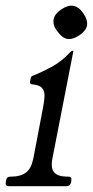

<svg xmlns="http://www.w3.org/2000/svg" viewBox="-46 -642 321 662"><path d="M189 -33Q202 -33 200 -20L199 -13Q196 0 181 0H-14Q-29 0 -26 -13L-25 -20Q-23 -33 -10 -33H-8Q25 -33 43.5 -47Q62 -61 69 -96L102 -269Q107 -294 107.5 -311Q108 -328 99 -338.5Q90 -349 66 -351Q55 -352 58 -363L60 -373Q61 -378 65 -380Q69 -382 75 -384Q106 -397 136.5 -414Q167 -431 196 -462Q201 -467 204 -467H205Q207 -467 207 -466L135 -97Q128 -62 141 -47.5Q154 -33 186 -33ZM207 -622Q227 -618 242 -595Q257 -573 254 -554Q250 -535 227 -520Q205 -505 185 -508Q167 -512 151 -535Q135 -556 139 -576Q143 -595 166 -610Q188 -625 207 -622Z"/></svg>

Font: Young Serif Light
Style: Italic
Weight: 300
Italic angle: -10.979°
Designer: Bastien Sozeau
Foundry: NBR — Bastien Sozeau
Version: Version 5.001